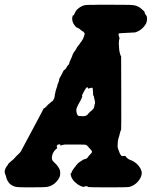

<svg xmlns="http://www.w3.org/2000/svg" viewBox="-81 -775 655 829"><path d="M324 -754Q333 -755 398 -754.5Q463 -754 479 -754Q499 -753 507 -750Q522 -745 535 -732Q538 -730 540 -727.5Q542 -725 543.5 -723Q545 -721 544 -721Q542 -720 547 -713Q549 -711 550 -709Q554 -704 554 -694Q554 -683 550 -674Q541 -658 528 -648Q516 -639 502 -635Q495 -634 464 -633Q435 -632 432 -630Q429 -629 432 -620Q437 -608 434 -606Q433 -604 432 -590Q432 -579 433 -569.5Q434 -560 434 -558Q434 -556 435.5 -549.5Q437 -543 438 -541Q439 -534 441 -534Q442 -534 442 -531Q442 -527 442.5 -374Q443 -221 442 -217Q442 -214 441 -213Q439 -210 436 -197Q435 -191 430 -176Q428 -168 427.5 -160.5Q427 -153 427 -150Q426 -142 428 -135Q430 -131 432 -124Q437 -110 439 -108Q440 -107 441 -105Q443 -101 450 -101Q454 -102 457 -102H460L463 -98Q470 -89 480 -85Q501 -78 516 -61Q522 -54 526 -46Q530 -39 531 -31Q532 -16 521 0.5Q510 17 493 26Q485 30 478 32Q469 34 388 34Q299 34 299 32Q299 30 292 29Q284 29 283 31Q283 32 280 32Q267 30 253 20Q227 1 224 -23V-26L225 -27Q227 -27 228 -29Q229 -31 229 -33.5Q229 -36 229.5 -35.5Q230 -35 231 -37Q232 -39 233 -41Q233 -42 234 -42.5Q235 -43 235.5 -44.5Q236 -46 240 -51Q245 -55 245 -57Q245 -58 247 -60Q249 -62 249.5 -63Q250 -64 252 -65.5Q254 -67 254.5 -68.5Q255 -70 258 -72Q263 -75 263 -76Q263 -77 267 -78Q273 -81 274 -83Q275 -85 282 -87Q292 -89 295 -92Q297 -94 300 -98.5Q303 -103 309 -109Q317 -116 316 -121Q316 -124 309 -131Q303 -137 300 -141Q295 -148 289 -150Q283 -151 242 -151Q206 -151 199 -151Q187 -149 182 -147Q181 -146 180.5 -146Q180 -146 180 -148Q180 -152 175 -152Q171 -152 167.5 -149.5Q164 -147 164 -144Q164 -143 165 -139L166 -135L162 -132Q154 -125 150 -118Q143 -107 143 -91Q143 -83 153 -74Q160 -67 164 -63Q174 -51 178 -39Q179 -35 179 -28Q179 -21 178 -16Q173 1 156 16Q141 29 122 32Q111 34 36 34Q-3 34 -14 31.5Q-25 29 -36 21L-44 13Q-42 13 -48 6Q-50 4 -49 4Q-48 4 -52 -2Q-53 -3 -52.5 -3Q-52 -3 -53 -6Q-56 -15 -56 -17Q-57 -18 -57.5 -20Q-58 -22 -58.5 -22.5Q-59 -23 -59 -24.5Q-59 -26 -60 -29Q-60 -30 -60 -30.5Q-60 -31 -61 -31Q-61 -31 -61 -34Q-60 -45 -52 -57Q-46 -64 -46 -66Q-46 -68 -33 -79Q-22 -87 -17 -93.5Q-12 -100 -3 -108Q4 -114 9 -121Q13 -128 35 -170Q46 -190 49 -196Q62 -220 98 -288Q108 -308 108.5 -308.5Q109 -309 110 -308Q111 -307 112.5 -308.5Q114 -310 115.5 -312Q117 -314 117.5 -314Q118 -314 119.5 -315Q121 -316 121 -318Q122 -319 122.5 -319Q123 -319 124.5 -321Q126 -323 126.5 -323Q127 -323 128 -324.5Q129 -326 129.5 -326Q130 -326 132 -328L134 -329L135 -330Q136 -332 137 -332Q137 -333 139 -334Q141 -335 141.5 -336Q142 -337 143 -337Q143 -338 144 -337.5Q145 -337 145.5 -338Q146 -339 146 -339Q147 -339 150.5 -345.5Q154 -352 155 -358Q155 -361 155.5 -363Q156 -365 156 -367Q156 -369 157 -371Q158 -373 158 -375Q158 -377 158.5 -379.5Q159 -382 159.5 -383Q160 -384 160.5 -386Q161 -388 161.5 -389.5Q162 -391 162.5 -392.5Q163 -394 163.5 -395.5Q164 -397 165.5 -401Q167 -405 167 -407.5Q167 -410 170 -416Q173 -422 174 -428L175 -435L185 -453L194 -471L197 -473Q200 -476 201.5 -477Q203 -478 206.5 -484.5Q210 -491 211 -492Q214 -493 216 -497Q220 -504 219 -507Q219 -508 223.5 -516.5Q228 -525 230 -531Q234 -546 244 -557Q247 -562 251.5 -570Q256 -578 258 -579Q260 -581 264 -587Q266 -591 266.5 -591Q267 -591 270 -595Q273 -600 275.5 -604Q278 -608 279 -610Q280 -612 279.5 -612.5Q279 -613 280 -615Q284 -620 282 -621Q281 -621 283 -623Q286 -627 283 -633Q280 -639 274 -641Q270 -643 265 -648Q262 -651 258.5 -652.5Q255 -654 251.5 -656Q248 -658 247.5 -658Q247 -658 245 -661Q235 -672 232 -684Q229 -696 233 -707Q234 -709 234.5 -708.5Q235 -708 236.5 -709Q238 -710 240 -714Q242 -718 243 -721Q246 -725 246 -727Q246 -728 250 -732Q265 -747 282 -752Q290 -754 306 -754Q316 -754 324 -754ZM297 -398Q295 -401 290 -394Q287 -390 284 -384.5Q281 -379 279 -375Q273 -365 273 -361Q273 -359 274 -359Q275 -359 274.5 -358Q274 -357 273 -355Q270 -346 259 -327Q251 -313 249 -305Q248 -299 249 -293Q250 -289 251 -284Q253 -276 261 -274Q265 -274 273.5 -273.5Q282 -273 285 -274Q295 -276 300 -284Q305 -290 311 -295Q317 -298 319 -302Q319 -304 321 -304Q324 -306 325 -312Q326 -316 326 -316Q327 -316 327 -323Q327 -324 327.5 -324Q328 -324 329 -328Q330 -337 328 -340Q328 -340 327.5 -343.5Q327 -347 326.5 -348.5Q326 -350 325 -353Q325 -361 322 -362Q321 -362 321 -370Q320 -391 319 -394Q316 -398 310 -395Q306 -394 303.5 -393.5Q301 -393 300 -392.5Q299 -392 298.5 -394.5Q298 -397 297 -398Z"/></svg>

Font: TT2020 Style B
Style: Italic
Weight: 400
Italic angle: -15°
Version: Version 0.2.000